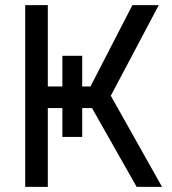

<svg xmlns="http://www.w3.org/2000/svg" viewBox="-20 -727 668 747"><path d="M299.8 -509.8H222.7V-194.3H299.8ZM78.1 -707V0H166V-306.6H337.9L511.7 0H610.4L411.1 -354.5L597.7 -707H495.1L332 -390.6H166V-707Z"/></svg>

Font: Pretendard Variable
Style: Regular
Weight: 400
Designer: Base glyphs from Inter by Rasmus Andersson; Hangeul glyphs from Noto Sans CJK(Source Han Sans) by Jang Soo-young and Kan
Foundry: Kil Hyung-jin
Version: Version 1.309;Glyphs 3.2 (3225)